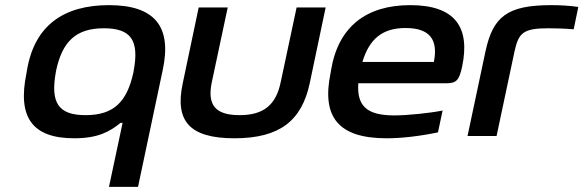

<svg xmlns="http://www.w3.org/2000/svg" viewBox="-20 -529 2270 747"><path d="M85 -256 83 -244C47 -71 107 9 269 9C360 9 406 -16 449 -51H457L404 198H517L613 -256C650 -427 581 -509 404 -509C228 -509 114 -430 85 -256ZM197 -247 198 -253C222 -367 275 -419 384 -419C491 -419 522 -371 500 -253L499 -247C474 -133 423 -81 313 -81C207 -81 176 -129 197 -247Z M691 -205C660 -60 715 9 892 9C1069 9 1154 -60 1185 -205L1247 -500H1134L1072 -209C1054 -122 1007 -81 912 -81C816 -81 786 -122 804 -209L866 -500H753Z M1778 -270C1810 -423 1751 -509 1576 -509C1406 -509 1296 -426 1268 -256L1266 -244C1231 -74 1296 9 1484 9C1542 9 1612 1 1684 -14L1702 -99C1652 -89 1566 -80 1514 -80C1408 -80 1368 -116 1374 -205H1717C1756 -205 1767 -218 1778 -270ZM1390 -288C1417 -378 1468 -420 1558 -420C1654 -420 1685 -373 1668 -288Z M2114 -419C2138 -419 2179 -418 2212 -415L2230 -502C2196 -507 2160 -509 2124 -509C1952 -509 1898 -463 1869 -330L1799 0H1912L1982 -330C1998 -401 2015 -419 2114 -419Z"/></svg>

Font: LT Wave Medium
Style: Italic
Weight: 500
Designer: Daniel Lyons
Version: Version 2.5 (Glyphs App)